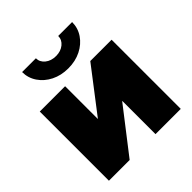

<svg xmlns="http://www.w3.org/2000/svg" viewBox="-199 -893 1039 1039"><g transform="rotate(-45 320.5 -374.0)"><path d="M595.2 0H401.9V-253.4H400.4L204.1 0H45.4V-529.3H239.3V-279.3H240.2L432.1 -529.3H595.2ZM320.3 -585Q265.6 -585 222.4 -606.7Q179.2 -628.4 154.1 -665.5Q128.9 -702.6 128.9 -748H234.4Q234.4 -718.8 258.8 -699Q283.2 -679.2 320.3 -679.2Q356.9 -679.2 381.1 -699Q405.3 -718.8 405.3 -748H511.7Q511.7 -702.6 486.6 -665.5Q461.4 -628.4 418.2 -606.7Q375 -585 320.3 -585Z"/></g></svg>

Font: Inter 24pt Black
Style: Regular
Weight: 900
Designer: Rasmus Andersson
Foundry: rsms
Version: Version 4.001;git-66647c0bb